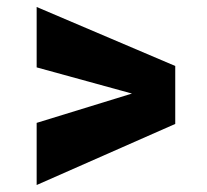

<svg xmlns="http://www.w3.org/2000/svg" viewBox="-20 -526 594 550"><path d="M85 4V-174L358 -258L85 -333V-506L482 -337V-171Z"/></svg>

Font: Cairo Play Black
Style: Regular
Weight: 900
Version: Version 3.119